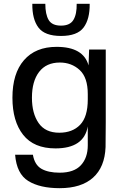

<svg xmlns="http://www.w3.org/2000/svg" viewBox="-20 -780 638 1004"><path d="M533 -142Q533 -43 532 -11Q528 94 466.5 149Q405 204 292 204Q189 204 128 166.5Q67 129 59 29H152Q161 82 196.5 102.5Q232 123 292 123Q367 123 403 84Q439 45 439 -20V-119Q419 -4 270 -4Q157 -4 101 -75Q45 -146 45 -269Q45 -396 105.5 -465.5Q166 -535 276 -535Q416 -535 443 -438L446 -521H533ZM147 -269Q147 -187 182 -136.5Q217 -86 290 -86Q359 -86 399 -127.5Q439 -169 439 -260V-288Q439 -375 396.5 -414Q354 -453 293 -453Q222 -453 184.5 -404Q147 -355 147 -269ZM149 -760H217Q217 -705 234.5 -675.5Q252 -646 299 -646Q346 -646 364 -676Q382 -706 381 -760H449Q450 -680 417 -636Q384 -592 299 -592Q214 -592 181 -636Q148 -680 149 -760Z"/></svg>

Font: Nacelle
Style: Regular
Weight: 400
Designer: Sora Sagano
Foundry: Sora Sagano
Version: Version 1.000;FEAKit 1.0